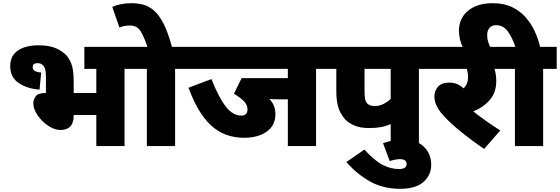

<svg xmlns="http://www.w3.org/2000/svg" viewBox="-20 -916 3511 1204"><path d="M220 -632Q276 -632 315.5 -619Q355 -606 386 -579Q411 -557 426.5 -518.5Q442 -480 442 -409V-333H584V-484H509V-622H846V-484H761V0H584V-195H442V-193Q442 -145 421 -123Q400 -101 359 -101Q330 -101 300 -117Q270 -133 245 -158Q220 -183 204.5 -212Q189 -241 189 -267Q189 -293 204.5 -313Q220 -333 268 -333V-434Q268 -464 263.5 -481Q259 -498 248 -508Q236 -520 214 -520Q185 -520 185 -495Q185 -480 197 -472Q209 -464 238 -461L228 -354Q149 -360 96.5 -396Q44 -432 44 -502Q44 -548 67.5 -576.5Q91 -605 131 -618.5Q171 -632 220 -632Z M1078 -484V0H901V-484H831V-622H1163V-484ZM907 -615Q882 -690 860 -723Q838 -756 796 -756Q757 -756 729 -743L684 -873Q738 -896 804 -896Q842 -896 877.5 -887Q913 -878 945.5 -850Q978 -822 1006.5 -766Q1035 -710 1060 -615Z M1962 -484V0H1785V-293H1738Q1719 -293 1701 -293.5Q1683 -294 1669 -295Q1688 -276 1697.5 -252.5Q1707 -229 1707 -200Q1707 -129 1652.5 -90.5Q1598 -52 1509 -52Q1463 -52 1416.5 -65Q1370 -78 1325 -111.5Q1280 -145 1239 -207Q1198 -269 1162 -366L1306 -420Q1352 -304 1396 -247.5Q1440 -191 1494 -191Q1511 -191 1521.5 -200Q1532 -209 1532 -229Q1532 -257 1511.5 -279.5Q1491 -302 1447 -328L1495 -426H1785V-484H1148V-622H2047V-484Z M2607 -484V0H2430V-138Q2398 -124 2366.5 -118.5Q2335 -113 2294 -113Q2237 -113 2199 -130.5Q2161 -148 2142 -170Q2127 -188 2115 -210Q2103 -232 2096 -265Q2089 -298 2089 -349V-484H2032V-622H2692V-484ZM2430 -484H2266V-349Q2266 -312 2269.5 -294.5Q2273 -277 2284 -266Q2291 -259 2302.5 -255Q2314 -251 2332 -251Q2359 -251 2384.5 -264Q2410 -277 2430 -296Z M2382 -18Q2414 -29 2443 -35Q2472 -41 2507 -41Q2590 -41 2637 3Q2684 47 2684 118Q2684 182 2635.5 225Q2587 268 2489 268Q2382 268 2299.5 221.5Q2217 175 2152 100L2265 22Q2330 93 2380.5 118.5Q2431 144 2481 144Q2530 144 2530 113Q2530 82 2487 82Q2474 82 2456.5 85.5Q2439 89 2424 94Z M3117 -98 3016 18Q2931 -40 2860 -98.5Q2789 -157 2748 -206Q2725 -235 2714.5 -260.5Q2704 -286 2704 -311Q2704 -345 2726 -371.5Q2748 -398 2797 -398Q2824 -398 2846 -389Q2868 -380 2887 -362Q2915 -389 2915 -432Q2915 -460 2907 -484H2677V-622H3154V-484H3081Q3086 -468 3089 -449Q3092 -430 3092 -406Q3092 -339 3053.5 -292Q3015 -245 2948 -217Q2988 -186 3028 -157.5Q3068 -129 3117 -98Z M2884 -615Q2871 -641 2864.5 -669Q2858 -697 2858 -722Q2858 -802 2915.5 -849Q2973 -896 3070 -896Q3141 -896 3192 -871Q3243 -846 3278 -805.5Q3313 -765 3334.5 -717Q3356 -669 3367 -622H3471V-484H3386V0H3209V-484H3139V-622H3212Q3190 -686 3162 -722Q3134 -758 3091 -758Q3064 -758 3049.5 -741Q3035 -724 3035 -695Q3035 -673 3041.5 -652.5Q3048 -632 3057 -615Z"/></svg>

Font: Noto Sans Black
Style: Regular
Weight: 900
Designer: Monotype Design Team
Foundry: Monotype Imaging Inc.
Version: Version 2.007